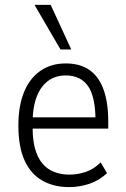

<svg xmlns="http://www.w3.org/2000/svg" viewBox="-20 -756 514 784"><path d="M262 8Q200 8 153 -18.5Q106 -45 80.5 -100.5Q55 -156 55 -243Q55 -322 77.5 -378.5Q100 -435 144 -466Q188 -497 248 -497Q307 -497 345.5 -470Q384 -443 403 -390Q422 -337 422 -260V-231H98V-277H385L370 -261Q370 -361 339.5 -404.5Q309 -448 248 -448Q208 -448 177.5 -426.5Q147 -405 130 -361.5Q113 -318 113 -250V-239Q113 -169 131 -126Q149 -83 183 -63Q217 -43 264 -43Q297 -43 330 -54Q363 -65 391 -93L417 -49Q385 -19 345 -5.5Q305 8 262 8ZM227 -554 121 -736H187L271 -554Z"/></svg>

Font: Nunito Sans 10pt Condensed Light
Style: Regular
Weight: 300
Width: 3
Designer: Vernon Adams
Foundry: Vernon Adams
Version: Version 3.101;gftools[0.9.27]